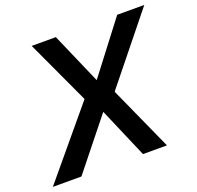

<svg xmlns="http://www.w3.org/2000/svg" viewBox="-151 -854 1015 989"><g transform="rotate(-20 356.5 -360.0)"><path d="M352.1 -272.9H350.1L131.8 0H-24.9L282.7 -368.7V-371.1L121.1 -719.7H253.4L375.5 -439.5L589.8 -719.7H738.3L442.9 -353V-349.6L600.6 0H469.2Z"/></g></svg>

Font: Reddit Sans Vanilla SemiBold
Style: Italic
Weight: 600
Italic angle: -11.25°
Designer: Stephen Hutchings
Version: Version 1.013